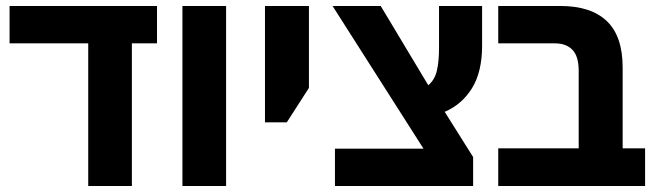

<svg xmlns="http://www.w3.org/2000/svg" viewBox="-20 -622 2190 642"><path d="M275 0V-477H12V-602H505V-477H421V0Z M590 0V-602H736V0Z M866 -213V-602H1013V-328L939 -213Z M1100 0V-125H1396L1092 -602H1253L1412 -337Q1433 -354 1440.5 -384.5Q1448 -415 1448 -463V-602H1592V-469Q1592 -382 1558.5 -327.5Q1525 -273 1467 -248L1562 -97V0Z M1646 0V-126H1915V-385Q1915 -434 1894 -455.5Q1873 -477 1836 -477H1646V-602H1854Q1956 -602 2009 -551.5Q2062 -501 2062 -396V-126H2137V0Z"/></svg>

Font: Noto Sans Hebrew SemiCondensed
Style: Bold
Weight: 700
Width: 4
Designer: Monotype Design Team
Foundry: Monotype Imaging Inc.
Version: Version 2.004; ttfautohint (v1.8.4.7-5d5b)